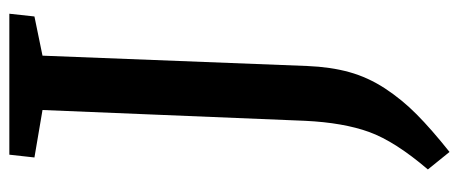

<svg xmlns="http://www.w3.org/2000/svg" viewBox="-303 -437 973 407"><g transform="rotate(-90 183.5 -233.5)"><path d="M153.8 -629.9 53.2 -647 59.1 -700.2H357.9L352.1 -647L269 -629.9L247.1 -68.8Q245.1 -19 234.1 20.5Q223.1 60.1 199.5 96.2Q175.8 132.3 144.5 163.3Q113.3 194.3 64.9 232.9L27.8 187Q87.4 117.2 107.2 62.5Q127 7.8 130.9 -73.2Z"/></g></svg>

Font: Literata Book SemiBold
Style: Italic
Weight: 600
Italic angle: -3°
Designer: Latin by Veronika Burian and Jose Scaglione. Greek by Irene Vlachou. Cyrillic by Vera Evstafieva
Foundry: TypeTogether
Version: Version 1.003;PS 001.003;hotconv 1.0.88;makeotf.lib2.5.64775